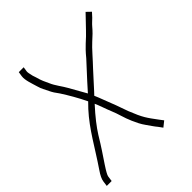

<svg xmlns="http://www.w3.org/2000/svg" viewBox="-204 -815 1000 1000"><g transform="rotate(-45 295.5 -315.5)"><path d="M40 56 44 27C45 18 56 -1 75 -30C103 -72 128 -108 161 -163C183 -198 216 -241 262 -291C270 -276 286 -226 296 -203C312 -166 318 -132 336 -92C348 -66 355 -49 373 -24C384 -9 398 13 411 28L427 50L457 26L441 5C401 -49 390 -62 359 -140C349 -166 337 -204 327 -228C316 -254 303 -293 290 -322C291 -323 297 -329 306 -339C328 -362 363 -403 386 -427C415 -457 458 -508 481 -528C504 -548 523 -567 537 -584C547 -596 559 -606 570 -617L591 -640L567 -663L545 -640C513 -608 492 -582 451 -546C438 -534 420 -516 398 -489L318 -402C303 -386 290 -370 275 -354C258 -384 239 -417 222 -448C209 -472 182 -506 171 -533C159 -560 153 -568 143 -605C141 -612 139 -618 137 -623C132 -643 130 -655 131 -661L135 -687H99L95 -661C91 -635 106 -596 115 -565C122 -540 129 -532 141 -506C148 -491 158 -475 172 -457C197 -418 223 -374 247 -324C238 -315 228 -305 219 -295C147 -216 103 -130 35 -30C19 -7 10 12 8 27L4 56Z"/></g></svg>

Font: Reckless Catfish
Style: It
Weight: 400
Foundry: Cannot Into Space Fonts
Version: Version 0.2894